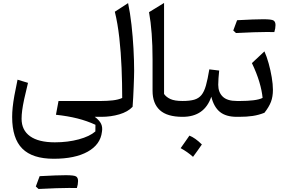

<svg xmlns="http://www.w3.org/2000/svg" viewBox="-20 -774 1889 1272"><path d="M165.5 -225.1Q149.4 -160.2 140.1 -116.7Q130.9 -73.2 127 -43.2Q123 -13.2 123 12.7Q123 88.4 179.4 128.7Q235.8 168.9 343.3 168.9Q429.2 168.9 502 149.2Q574.7 129.4 611.8 96.7L612.3 52.7Q556.6 26.9 492.7 10.7Q428.7 -5.4 350.6 -13.7L367.7 -105H651.4V0H607.9Q639.2 23.4 649.9 46.6Q660.6 69.8 655.3 99.6Q645.5 183.6 561.3 230.7Q477.1 277.8 335.9 277.8Q194.8 277.8 127.7 210.4Q60.5 143.1 60.5 1Q60.5 -29.8 64 -63.2Q67.4 -96.7 75.2 -140.6Q83 -184.6 96.2 -246.1ZM437.5 471.2Q369.1 471.2 235.4 478L217.3 461.4Q224.1 443.4 230.2 426.5Q236.3 409.7 242.7 393.1Q360.4 386.7 415.8 386.7Q471.2 386.7 484.1 395Q497.1 403.3 497.1 425.3Q497.1 447.3 489.3 471.7Z M828.6 -753.4Q842.3 -688.5 851.1 -609.9Q859.9 -531.2 864.3 -451.7Q868.7 -372.1 868.7 -303.7Q868.7 -290.5 867.9 -262.7Q867.2 -234.9 865.7 -200Q864.3 -165 862.5 -129.9Q860.8 -94.7 858.4 -66.4Q827.1 -33.2 771 -16.6Q714.8 0 651.4 0Q634.8 0 634.8 -33.2V-71.8Q634.8 -105 651.4 -105Q689.5 -105 726.8 -109.1Q764.2 -113.3 789.6 -125Q789.6 -222.2 785.4 -324.5Q781.2 -426.8 770.5 -522.9Q759.8 -619.1 740.7 -696.3Z M1066.9 -754.4V-151.4Q1081.5 -130.4 1109.4 -117.7Q1137.2 -105 1189.5 -105H1189.9V0H1189.5Q1087.4 0 1039.1 -44.2Q990.7 -88.4 990.7 -172.4V-380.9Q990.7 -565.4 967.3 -693.4Z M1234.9 124.5Q1272.9 139.2 1317.4 183.1Q1303.2 203.6 1288.8 223.9Q1274.4 244.1 1258.8 265.1Q1221.7 231.9 1176.8 207.5Q1191.9 186 1206.1 166Q1220.2 146 1234.9 124.5ZM1189.9 0Q1173.3 0 1173.3 -33.2V-71.8Q1173.3 -105 1189.9 -105Q1236.8 -105 1266.6 -113.5Q1296.4 -122.1 1314.7 -144.5Q1333 -167 1344.5 -208.3Q1356 -249.5 1366.7 -314.5L1432.1 -306.6Q1429.2 -279.3 1427.5 -255.4Q1425.8 -231.4 1425.8 -212.4Q1425.8 -162.6 1455.6 -133.8Q1485.4 -105 1548.8 -105H1549.3V0H1548.8Q1477.1 0 1437 -32.5Q1397 -64.9 1379.9 -133.3Q1334.5 0 1189.9 0Z M1745.6 -562Q1677.2 -562 1543.5 -555.2L1525.4 -571.8Q1532.2 -589.8 1538.3 -606.7Q1544.4 -623.5 1550.8 -640.1Q1668.5 -646.5 1723.9 -646.5Q1779.3 -646.5 1792.2 -638.2Q1805.2 -629.9 1805.2 -607.9Q1805.2 -585.9 1797.4 -561.5ZM1549.3 0Q1532.7 0 1532.7 -33.2V-71.8Q1532.7 -105 1549.3 -105H1573.2Q1618.2 -105 1658 -109.6Q1697.8 -114.3 1719.7 -125.5Q1715.3 -173.3 1698 -231.4Q1680.7 -289.6 1648.9 -356L1731.9 -433.6Q1747.1 -399.9 1759.8 -354.2Q1772.5 -308.6 1780.3 -262Q1788.1 -215.3 1788.1 -179.2Q1788.1 -133.3 1775.1 -99.4Q1762.2 -65.4 1731.9 -26.9Q1693.4 -11.7 1654.3 -5.9Q1615.2 0 1562.5 0Z"/></svg>

Font: Pinar-DS2-FD Medium
Style: Regular
Weight: 500
Designer: Amin Abedi
Version: Version 3.000